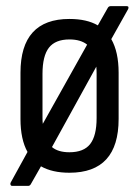

<svg xmlns="http://www.w3.org/2000/svg" viewBox="-20 -557 455 628"><path d="M20 51Q16 51 14.5 47.5Q13 44 15 40L70 -60Q47 -101 47 -168V-319Q47 -495 207 -495Q264 -495 300 -474L333 -532Q336 -537 343 -537H394Q399 -537 400 -534Q401 -531 399 -527L344 -429Q368 -387 368 -319V-168Q368 8 207 8Q151 8 114 -13L81 45Q78 51 72 51ZM119 -171Q119 -161 120 -152L265 -411Q244 -428 207 -428Q161 -428 140 -401Q119 -374 119 -315ZM207 -59Q254 -59 275 -86Q296 -113 296 -171V-315Q296 -328 295 -339L150 -76Q170 -59 207 -59Z"/></svg>

Font: Sofia Sans Cond
Style: Regular
Weight: 400
Width: 3
Designer: Botio Nikoltchev, Ani Petrova
Foundry: lettersoup
Version: Version 4.100; ttfautohint (v1.8.3)